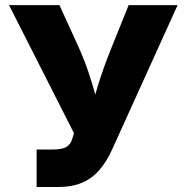

<svg xmlns="http://www.w3.org/2000/svg" viewBox="-20 -748 747 768"><path d="M126.5 0V-149.9H189Q227.5 -149.9 244.9 -159.9Q262.2 -169.9 268.6 -191.4L275.9 -215.3L16.1 -727.5H217.8L293.5 -561.5Q317.9 -507.8 334.7 -456.8Q351.6 -405.8 363.8 -360.1Q376 -314.5 386.2 -275.9H333Q349.6 -332 371.8 -405.5Q394 -479 427.7 -561.5L494.6 -727.5H690.4L428.2 -149.4Q405.3 -99.1 375.7 -65.9Q346.2 -32.7 306.4 -16.4Q266.6 0 213.4 0Z"/></svg>

Font: Inter 20pt ExtraBold
Style: Regular
Weight: 800
Version: Version 4.001;git-66647c0bb